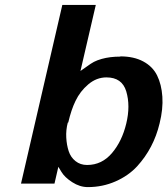

<svg xmlns="http://www.w3.org/2000/svg" viewBox="-20 -743 677 776"><path d="M465.8 -514.2 466.8 -515.1Q521 -515.1 559.1 -494.6Q597.2 -474.1 615 -438Q632.8 -401.9 636.2 -352.3Q639.6 -302.7 625 -244.1Q601.1 -144 534.2 -70.8Q499 -32.7 446.8 -9.8Q394.5 13.2 335 13.2Q302.7 13.2 272 -6.6Q241.2 -26.4 228 -48.8L215.8 -68.8L200.2 -1H64.9L231.9 -723.1H367.2L305.2 -456.1Q314.5 -461.9 330.8 -474.1Q347.2 -486.3 359.6 -492.9Q372.1 -499.5 391.1 -504.9Q424.3 -514.2 465.8 -514.2ZM255.9 -248 253.9 -247.1Q246.1 -217.3 247.8 -187Q249.5 -156.7 257.6 -132.1Q265.6 -107.4 285.2 -91.8Q304.7 -76.2 332 -76.2Q392.1 -76.2 433.1 -125Q473.1 -172.4 490.2 -243.2Q507.8 -315.4 490.2 -374Q473.1 -430.2 410.2 -430.2Q370.1 -430.2 336.9 -402.1Q303.7 -374 285.2 -335Q268.1 -300.3 255.9 -248Z"/></svg>

Font: Perun
Style: Bold Italic
Weight: 700
Italic angle: -12°
Foundry: Copyright (c) Stefan Peev, Context Ltd, 2016
Version: Version 001.000